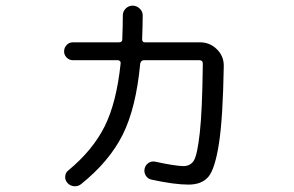

<svg xmlns="http://www.w3.org/2000/svg" viewBox="-20 -644 1040 680"><path d="M238.3 -430.7Q225.6 -430.7 216.3 -439.9Q207 -449.2 207 -461.9Q207 -474.6 215.8 -484.4Q224.6 -494.1 238.3 -494.1H401.4Q413.1 -494.1 413.1 -504.9Q415 -558.6 415 -589.8Q415 -603.5 425.3 -613.8Q435.5 -624 449.7 -624Q463.9 -624 474.6 -613.8Q485.4 -603.5 485.4 -589.8Q485.4 -558.6 483.4 -504.9Q483.4 -494.1 493.2 -494.1H688.5Q723.6 -494.1 748.5 -469.2Q773.4 -444.3 772.5 -409.2Q769.5 -225.6 755.4 -135.3Q741.2 -44.9 717.8 -17.6Q694.3 9.8 647.5 9.8Q597.7 9.8 516.6 -7.8Q502.9 -10.7 496.1 -22.5Q489.3 -34.2 492.2 -46.9Q495.1 -59.6 505.9 -66.9Q516.6 -74.2 530.3 -71.3Q597.7 -56.6 628.9 -55.7Q654.3 -55.7 666.5 -75.2Q678.7 -94.7 687.5 -172.9Q696.3 -251 698.2 -412.1V-418.9Q698.2 -430.7 686.5 -430.7H489.3Q479.5 -430.7 476.6 -418.9Q461.9 -261.7 414.6 -167Q367.2 -72.3 267.6 7.8Q256.8 16.6 242.7 15.6Q228.5 14.6 218.8 3.9Q210 -5.9 210.9 -19.5Q211.9 -33.2 222.7 -41Q308.6 -112.3 350.6 -196.3Q392.6 -280.3 407.2 -418.9Q408.2 -423.8 405.3 -427.2Q402.3 -430.7 397.5 -430.7Z"/></svg>

Font: Rounded-X Mgen+ 2m regular
Style: Regular
Weight: 400
Designer: [Source Han Sans]
Ryoko NISHIZUKA  (kana & ideographs); Paul D. Hunt (Latin, Greek & Cyrillic); Wenlong ZHANG  (bopomofo
Version: Version 1.059.20150602